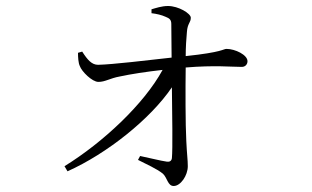

<svg xmlns="http://www.w3.org/2000/svg" viewBox="-20 -580 1040 640"><path d="M308 -307C331 -307 346 -319 379 -325C416 -333 468 -341 522 -347C460 -233 323 -105 195 -26L205 -9C337 -68 482 -184 553 -289C554 -198 556 -83 553 -53C552 -44 546 -40 537 -41C515 -44 477 -54 447 -60L440 -47C467 -33 502 -18 523 -1C538 13 539 40 559 40C582 40 606 5 606 -26C606 -47 603 -66 601 -110C598 -166 598 -286 599 -355C695 -363 752 -357 786 -357C798 -357 805 -366 805 -376C805 -397 764 -417 735 -417C724 -417 723 -406 599 -393C599 -420 601 -453 603 -473C605 -503 616 -504 616 -521C616 -535 575 -560 540 -560C519 -560 499 -553 485 -549V-536C502 -534 519 -530 532 -524C545 -519 551 -514 551 -500L552 -388C471 -379 355 -365 307 -364C286 -364 272 -380 254 -408L240 -404C240 -390 241 -370 246 -360C252 -342 287 -307 308 -307Z"/></svg>

Font: Source Han Serif CN Light
Style: Regular
Weight: 300
Designer: Ryoko NISHIZUKA 西塚涼子 (kana & ideographs); Frank Grießhammer (Latin, Greek & Cyrillic); Wenlong ZHANG 张文龙 (bopomofo); San
Foundry: Adobe
Version: Version 2.003;hotconv 1.1.1;makeotfexe 2.6.0